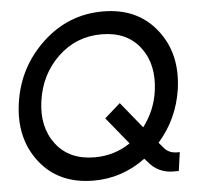

<svg xmlns="http://www.w3.org/2000/svg" viewBox="-54 -815 914 881"><g transform="rotate(-5 403.5 -375.0)"><path d="M747.1 -85.9 734.9 0H710.9Q640.1 0 596.2 -54.2L582 -69.8Q473.1 10.3 342.8 9.8Q182.6 9.8 95.2 -101.6Q7.8 -212.9 31 -375Q54.2 -537.1 172.6 -648.4Q291 -759.8 451.2 -759.8Q610.4 -759.8 698.2 -648.4Q786.1 -537.1 763.2 -375Q743.2 -238.8 653.8 -137.2L673.8 -113.8Q695.8 -85.9 734.9 -85.9ZM356.9 -96.2Q447.8 -96.2 521 -146L419.9 -270L492.2 -334L589.8 -213.9Q645 -287.1 657.2 -375Q674.3 -496.1 613.8 -575.9Q553.2 -655.8 436 -655.8Q318.8 -655.8 235.4 -575.9Q151.9 -496.1 134.8 -375Q117.7 -255.9 178.7 -176Q239.7 -96.2 356.9 -96.2Z"/></g></svg>

Font: Oakes Grotesk
Style: Medium Italic
Weight: 500
Designer: Samuel Oakes
Foundry: Samuel Oakes
Version: Version 1.0 | wf-rip DC20170320